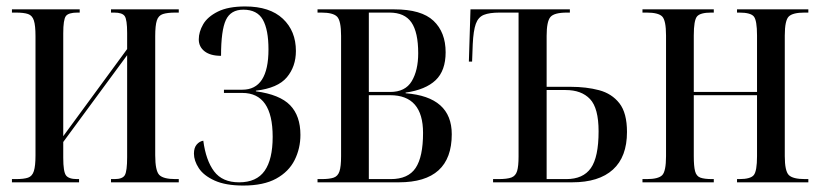

<svg xmlns="http://www.w3.org/2000/svg" viewBox="-20 -565 2542 595"><path d="M17 0V-10H29Q54 -10 67 -14.5Q80 -19 85 -35Q90 -51 90 -83V-453Q90 -486 85 -501.5Q80 -517 67 -521.5Q54 -526 29 -526H17V-536H227V-526H220Q192 -526 184 -515Q176 -504 176 -462V-143L374 -413V-463Q374 -504 366.5 -515Q359 -526 334 -526H324V-536H534V-526H524Q499 -526 485 -521.5Q471 -517 466 -501.5Q461 -486 461 -453V-84Q461 -36 473.5 -23Q486 -10 524 -10H534V0H324V-10H335Q360 -10 367 -22.5Q374 -35 374 -78V-394L176 -125V-76Q176 -33 184.5 -21.5Q193 -10 219 -10H225V0Z M734 10Q679 10 645 -5.5Q611 -21 596 -44Q581 -67 581 -89Q581 -107 589.5 -117Q598 -127 610 -129Q618 -68 643.5 -34Q669 0 721 0Q775 0 800 -35.5Q825 -71 825 -141Q825 -277 731 -277H674V-287H731Q812 -287 812 -412Q812 -473 794.5 -504Q777 -535 734 -535Q695 -535 680 -503Q665 -471 665 -392Q632 -392 614 -406Q596 -420 596 -443Q596 -466 609.5 -489.5Q623 -513 655 -529Q687 -545 740 -545Q816 -545 856.5 -507Q897 -469 897 -407Q897 -359 869 -325.5Q841 -292 773 -284V-282Q847 -272 879 -239Q911 -206 911 -147Q911 -105 893 -69Q875 -33 836 -11.5Q797 10 734 10Z M964 0V-10H976Q1001 -10 1014 -14.5Q1027 -19 1032 -34Q1037 -49 1037 -81V-454Q1037 -501 1024.5 -513.5Q1012 -526 976 -526H964V-536H1202Q1286 -536 1323.5 -500.5Q1361 -465 1361 -403Q1361 -346 1330 -316.5Q1299 -287 1237 -278V-276Q1380 -265 1380 -149Q1380 0 1216 0ZM1189 -280Q1236 -280 1256 -313.5Q1276 -347 1276 -400Q1276 -465 1255 -495.5Q1234 -526 1187 -526H1123V-280ZM1191 -10Q1245 -10 1268 -44.5Q1291 -79 1291 -153Q1291 -270 1189 -270H1123V-10Z M1508 0V-10H1524Q1552 -10 1565 -15Q1578 -20 1582.5 -35Q1587 -50 1587 -80V-526H1528Q1497 -526 1479.5 -519Q1462 -512 1454.5 -491Q1447 -470 1445 -428L1443 -374H1433L1438 -536H1746V-526H1737Q1697 -526 1685.5 -512Q1674 -498 1674 -454V-296H1748Q1797 -296 1836.5 -285.5Q1876 -275 1899.5 -245Q1923 -215 1923 -156Q1923 -79 1879.5 -39.5Q1836 0 1753 0ZM1735 -10Q1787 -10 1811 -44Q1835 -78 1835 -158Q1835 -230 1808.5 -258Q1782 -286 1733 -286H1674V-10Z M1971 0V-10H1984Q2020 -10 2032 -22Q2044 -34 2044 -81V-455Q2044 -502 2032 -514Q2020 -526 1984 -526H1971V-536H2192V-526H2184Q2150 -526 2140 -514Q2130 -502 2130 -455V-280H2326V-455Q2326 -502 2316 -514Q2306 -526 2271 -526H2264V-536H2485V-526H2473Q2437 -526 2424.5 -514Q2412 -502 2412 -455V-81Q2412 -35 2424.5 -22.5Q2437 -10 2475 -10H2485V0H2264V-10H2271Q2306 -10 2316 -22.5Q2326 -35 2326 -81V-270H2130V-81Q2130 -50 2134 -34.5Q2138 -19 2150.5 -14.5Q2163 -10 2187 -10H2192V0Z"/></svg>

Font: Noto Serif Display ExtraCondensed
Style: Regular
Weight: 400
Width: 2
Designer: Monotype Design Team
Foundry: Monotype Imaging Inc.
Version: Version 2.009